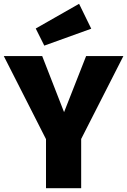

<svg xmlns="http://www.w3.org/2000/svg" viewBox="-31 -990 669 1010"><path d="M396 0H211V-258L-11 -695H191L306 -400L422 -695H618L396 -259ZM202 -750 157 -840 385 -970 449 -839Z"/></svg>

Font: Trujillo ExtraBold
Style: Regular
Weight: 800
Designer: Fira Sans original fonts by bBox Type GmbH, Carrois Corporate GbR, & Edenspiekermann AG / Changes by Cristiano Sobral
Foundry: Fira Sans original fonts by bBox Type GmbH, Carrois Corporate GbR, & Edenspiekermann AG / Changes by Cristiano Sobral
Version: Version 4.301;July 28, 2020;FontCreator 13.0.0.2655 64-bit